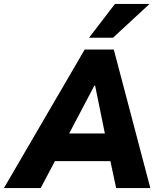

<svg xmlns="http://www.w3.org/2000/svg" viewBox="-73 -957 812 977"><path d="M-53 0 358 -705H506L692 0H518L477 -192L529 -137H159L235 -191L134 0ZM407 -521 258 -238 239 -278H494L469 -237L411 -521ZM380 -765 512 -937H688L502 -765Z"/></svg>

Font: Nunito Sans 10pt SemiCondensed Black
Style: Italic
Weight: 900
Width: 4
Italic angle: -9°
Designer: Vernon Adams
Foundry: Vernon Adams
Version: Version 3.101;gftools[0.9.27]